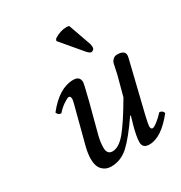

<svg xmlns="http://www.w3.org/2000/svg" viewBox="-162 -789 861 915"><g transform="rotate(-30 268.5 -331.5)"><path d="M505.9 -352.1 450.2 -124Q439 -76.2 439 -66.9Q439 -49.8 449.2 -49.8Q457 -49.8 476.1 -64.5Q495.1 -79.1 514.2 -100.1Q531.2 -100.1 537.1 -83Q463.9 9.8 397.9 9.8Q360.8 9.8 360.8 -22.9Q360.8 -55.2 377.9 -115.2L389.2 -153.8L386.2 -155.8Q325.2 -66.9 283.2 -28.6Q241.2 9.8 187 9.8Q158.2 9.8 139.2 -10Q120.1 -29.8 120.1 -69.8Q120.1 -99.6 129.9 -137.2L173.8 -305.2Q187 -353 187 -361.8Q187 -378.9 176.8 -378.9Q168.9 -378.9 147.5 -364.5Q126 -350.1 107.9 -329.1Q90.8 -329.1 85 -346.2Q158.2 -439 235.8 -439Q272 -439 272 -405.8Q272 -397.9 251 -314L208 -150.9Q199.2 -115.7 199.2 -86.9Q199.2 -49.8 229 -49.8Q264.2 -49.8 302.5 -95.9Q340.8 -142.1 401.9 -247.1L431.2 -356.9Q433.1 -364.7 437 -384.8Q440.9 -404.8 443.4 -413.3Q445.8 -421.9 454.8 -430.4Q463.9 -439 477.1 -439Q519 -439 519 -412.1Q519 -407.2 516.6 -396Q514.2 -384.8 510.5 -371.3Q506.8 -357.9 505.9 -352.1ZM348.1 -670.9 392.6 -544.9Q396 -533.2 393.6 -521Q392.6 -517.1 387.5 -513.4Q382.3 -509.8 376.5 -509.8Q368.7 -509.8 351.6 -529.8L259.3 -639.2L263.7 -649.9Q298.8 -672.9 333.5 -672.9Q340.3 -672.9 348.1 -670.9Z"/></g></svg>

Font: Linux Libertine
Style: Italic
Weight: 400
Italic angle: -12°
Designer: Philipp H. Poll
Foundry: Philipp H. Poll
Version: Version 5.1.6 ; ttfautohint (v0.9)